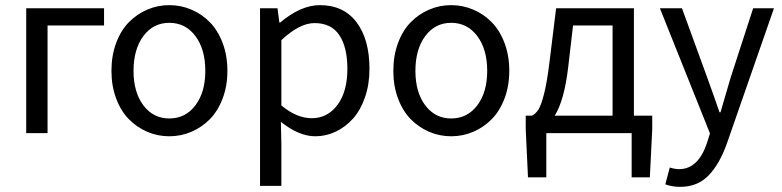

<svg xmlns="http://www.w3.org/2000/svg" viewBox="-20 -518 3043 747"><path d="M82 0V-485.8H384.8V-418.9H165V0Z M413.6 -242.2Q413.6 -301.8 431.9 -350.8Q450.2 -399.9 481.4 -431.6Q512.7 -463.4 553.2 -480.7Q593.8 -498 638.7 -498Q683.6 -498 724.4 -480.7Q765.1 -463.4 796.4 -431.6Q827.6 -399.9 846.2 -350.8Q864.7 -301.8 864.7 -242.2Q864.7 -183.6 846.2 -134.8Q827.6 -85.9 796.4 -54.2Q765.1 -22.5 724.4 -5.1Q683.6 12.2 638.7 12.2Q593.8 12.2 553.2 -5.1Q512.7 -22.5 481.4 -54.2Q450.2 -85.9 431.9 -134.8Q413.6 -183.6 413.6 -242.2ZM638.7 -57.1Q701.7 -57.1 740.2 -108.2Q778.8 -159.2 778.8 -242.2Q778.8 -326.2 740.2 -377.7Q701.7 -429.2 638.7 -429.2Q576.2 -429.2 537.8 -377.7Q499.5 -326.2 499.5 -242.2Q499.5 -159.2 537.8 -108.2Q576.2 -57.1 638.7 -57.1Z M991.7 205.1V-485.8H1059.6L1066.9 -430.2H1069.8Q1150.4 -498 1224.6 -498Q1316.9 -498 1367.2 -431.4Q1417.5 -364.7 1417.5 -250Q1417.5 -189.9 1400.1 -139.6Q1382.8 -89.4 1353.5 -56.6Q1324.2 -23.9 1286.4 -5.9Q1248.5 12.2 1206.5 12.2Q1143.1 12.2 1072.8 -43.9L1074.7 41V205.1ZM1192.9 -58.1Q1254.4 -58.1 1293 -109.9Q1331.5 -161.6 1331.5 -250Q1331.5 -334 1300.3 -381.1Q1269 -428.2 1203.6 -428.2Q1145.5 -428.2 1074.7 -361.8V-107.9Q1133.8 -58.1 1192.9 -58.1Z M1510.3 -242.2Q1510.3 -301.8 1528.6 -350.8Q1546.9 -399.9 1578.1 -431.6Q1609.4 -463.4 1649.9 -480.7Q1690.4 -498 1735.4 -498Q1780.3 -498 1821 -480.7Q1861.8 -463.4 1893.1 -431.6Q1924.3 -399.9 1942.9 -350.8Q1961.4 -301.8 1961.4 -242.2Q1961.4 -183.6 1942.9 -134.8Q1924.3 -85.9 1893.1 -54.2Q1861.8 -22.5 1821 -5.1Q1780.3 12.2 1735.4 12.2Q1690.4 12.2 1649.9 -5.1Q1609.4 -22.5 1578.1 -54.2Q1546.9 -85.9 1528.6 -134.8Q1510.3 -183.6 1510.3 -242.2ZM1735.4 -57.1Q1798.3 -57.1 1836.9 -108.2Q1875.5 -159.2 1875.5 -242.2Q1875.5 -326.2 1836.9 -377.7Q1798.3 -429.2 1735.4 -429.2Q1672.9 -429.2 1634.5 -377.7Q1596.2 -326.2 1596.2 -242.2Q1596.2 -159.2 1634.5 -108.2Q1672.9 -57.1 1735.4 -57.1Z M2190.4 -254.9Q2175.3 -127.4 2138.2 -67.9H2363.3V-418.9H2209.5ZM2105.5 0V171.9H2034.2L2025.4 -15.1V-67.9H2049.3Q2064.5 -75.7 2075 -92Q2085.4 -108.4 2096.7 -152.6Q2107.9 -196.8 2117.2 -271L2143.6 -485.8H2446.3V-67.9H2517.6V-15.1L2508.3 171.9H2437.5V0Z M2626 209Q2595.2 209 2568.4 199.2L2585.9 133.8Q2606 140.1 2622.1 140.1Q2696.8 140.1 2731 37.1L2742.2 1L2547.4 -485.8H2633.3L2731 -217.8Q2740.2 -193.4 2757.6 -143.6Q2774.9 -93.8 2779.3 -81.1H2783.2Q2789.1 -100.1 2802.5 -147.2Q2815.9 -194.3 2823.2 -217.8L2910.2 -485.8H2991.2L2808.1 40Q2779.8 120.1 2736.8 164.6Q2693.8 209 2626 209Z"/></svg>

Font: Source Sans Pro
Style: Regular
Weight: 400
Designer: Paul D. Hunt
Foundry: Adobe Systems Incorporated
Version: Version 3.006;hotconv 1.0.111;makeotfexe 2.5.65597